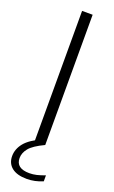

<svg xmlns="http://www.w3.org/2000/svg" viewBox="-179 -780 611 1025"><g transform="rotate(20 126.0 -268.0)"><path d="M96 0V-740H156V0ZM124.5 204Q69 204 39.5 180.5Q10 157 10 115.5Q10 75.5 38 40.8Q66 6 137.5 -26L156 0Q94.5 29 72.8 55.8Q51 82.5 51 112Q51 170.5 127.5 170.5Q148 170.5 168 165.8Q188 161 215 151V185Q170 204 124.5 204Z"/></g></svg>

Font: Encode Sans Semi Expanded Light
Style: Regular
Weight: 300
Width: 6
Designer: Multiple Designers
Foundry: Impallari Type
Version: Version 3.000; ttfautohint (v1.8.3) -l 8 -r 50 -G 200 -x 14 